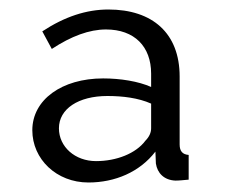

<svg xmlns="http://www.w3.org/2000/svg" viewBox="-20 -730 474 404"><path d="M166 -346C222 -346 274 -368 307 -411L308 -386C311 -366 325 -351 349 -350C358 -350 365 -351 377 -352V-404C364 -405 358 -412 358 -426V-569C358 -660 301 -710 208 -710C162 -710 116 -695 69 -664L89 -627C130 -654 168 -668 203 -668C263 -668 298 -632 298 -575V-547C271 -559 233 -565 197 -565C110 -565 48 -520 48 -456C48 -395 99 -346 166 -346ZM182 -391C138 -391 104 -421 104 -460C104 -501 145 -528 206 -528C238 -528 271 -524 298 -512V-460C298 -451 294 -442 286 -434C266 -407 225 -391 182 -391Z"/></svg>

Font: Raleway Reg
Style: Regular
Weight: 400
Designer: Matt McInerney, Pablo Impallari, Rodrigo Fuenzalida
Foundry: Matt McInerney, Pablo Impallari, Rodrigo Fuenzalida
Version: Version 3.00 July 28, 2015